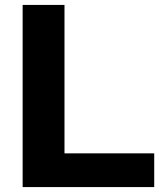

<svg xmlns="http://www.w3.org/2000/svg" viewBox="-20 -760 652 780"><path d="M72 0V-740H242V-137H606.5V0Z"/></svg>

Font: Encode Sans SC SemiExpanded
Style: Bold
Weight: 700
Width: 6
Designer: Multiple Designers
Foundry: Impallari Type
Version: Version 3.002